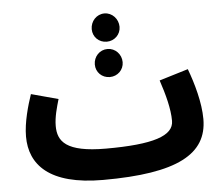

<svg xmlns="http://www.w3.org/2000/svg" viewBox="-53 -811 1039 893"><g transform="rotate(-5 466.0 -364.5)"><path d="M466 -618C502 -618 531 -646 531 -682C531 -719 502 -750 466 -750C429 -750 401 -719 401 -682C401 -646 429 -618 466 -618ZM466 -453C502 -453 531 -481 531 -517C531 -554 502 -584 466 -584C429 -584 401 -554 401 -517C401 -481 429 -453 466 -453ZM393 21C742 21 882 -58 882 -221C882 -297 856 -389 830 -458L695 -417C718 -348 736 -281 736 -225C736 -155 640 -123 419 -123C231 -123 195 -177 195 -248C195 -290 208 -334 219 -372L93 -406C76 -356 53 -278 53 -211C53 -80 141 21 393 21Z"/></g></svg>

Font: Noto Sans Arabic UI XCn XBd
Style: Regular
Weight: 800
Width: 2
Designer: Monotype Design Team, Nadine Chahine and Nizar Qandah
Foundry: Monotype Imaging Inc.
Version: Version 2.010